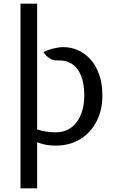

<svg xmlns="http://www.w3.org/2000/svg" viewBox="-20 -778 638 1039"><path d="M91 241V-758H181V-78Q205 -69 232.2 -65.5Q259.5 -62 282 -62Q353.5 -62 394.8 -117.2Q436 -172.5 436 -261Q436 -327 418 -370Q400 -413 367.5 -433.2Q335 -453.5 292 -451Q269.5 -449.5 250.2 -461.2Q231 -473 215 -496Q241.5 -509 271 -516Q300.5 -523 323 -523Q364 -523 401.8 -506.5Q439.5 -490 469.2 -457.2Q499 -424.5 516.5 -375.5Q534 -326.5 534 -261Q534 -181.5 502.2 -120.5Q470.5 -59.5 413.8 -24.8Q357 10 282 10Q255 10 232.2 6.2Q209.5 2.5 181 -8V241Z"/></svg>

Font: Expletus Sans
Style: Regular
Weight: 400
Designer: Jasper de Waard
Foundry: Designtown
Version: Version 7.500